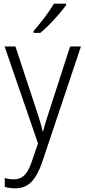

<svg xmlns="http://www.w3.org/2000/svg" viewBox="-20 -878 463 1046"><path d="M5 -625H64L175 -289Q189 -247 198 -217.5Q207 -188 212 -163H215Q221 -188 231 -220Q241 -252 253 -288L362 -625H421L210 5Q186 76 152 112Q118 148 62 148Q46 148 32.5 146Q19 144 6 140V91Q17 95 29.5 97Q42 99 55 99Q91 99 114 75.5Q137 52 155 -3L187 -97ZM340 -850Q325 -829 301 -801Q277 -773 250 -745.5Q223 -718 200 -699H163V-709Q192 -742 223 -783Q254 -824 274 -858H340Z"/></svg>

Font: Noto Sans Telugu UI SemiCondensed Light
Style: Regular
Weight: 300
Width: 4
Designer: Jelle Bosma - Monotype Design Team
Foundry: Monotype Imaging Inc.
Version: Version 2.005; ttfautohint (v1.8.4.7-5d5b)